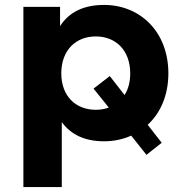

<svg xmlns="http://www.w3.org/2000/svg" viewBox="-20 -566 743 780"><path d="M664 -268C664 -438 548 -546 403 -546C320 -546 261 -517 224 -460V-538H75V194H231V-70C269 -18 326 8 403 8C442 8 480 0 513 -15L575 63L637 14L580 -59C632 -107 664 -179 664 -268ZM369 -120C288 -120 229 -175 229 -268C229 -362 288 -418 369 -418C450 -418 509 -362 509 -268C509 -233 501 -203 486 -180L426 -257L360 -206L422 -129C406 -123 388 -120 369 -120Z"/></svg>

Font: Talent SemiBold
Style: Bold
Weight: 700
Designer: Mike Powis
Version: Version 1.001;hotconv 1.0.109;makeotfexe 2.5.65596